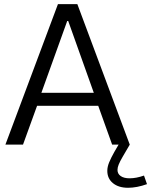

<svg xmlns="http://www.w3.org/2000/svg" viewBox="-20 -696 727 924"><path d="M158.4 -186.8H452.7L519.7 0H604.5L352.2 -676.2H258.9L6 0H90.7ZM303.4 -594.8H308.3L431.4 -249.5H179.2ZM673 148.9Q635.6 162.1 603.7 162.1Q576.5 162.1 560.9 151.3Q545.4 140.6 545.4 121.6Q545.4 110.2 551.3 95.6Q557.2 81 570.3 58.5L604.5 0L603.2 -1.1L550.7 -4.6V0L530 35.6Q514.2 63.7 505.3 85.3Q496.4 106.9 496.4 126.2Q496.4 163.3 523.6 185.5Q550.9 207.7 596.3 207.7Q638.2 207.7 687.4 190.2Z"/></svg>

Font: Estedad-FD VF
Style: Regular
Weight: 100
Designer: Amin Abedi
Version: Version 7.3